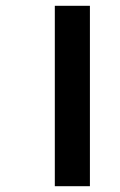

<svg xmlns="http://www.w3.org/2000/svg" viewBox="-20 -642 414 662"><path d="M169 0V-622H290V0Z"/></svg>

Font: Noto Sans Gurmukhi Condensed
Style: Bold
Weight: 700
Width: 3
Designer: Jelle Bosma - Monotype Design Team
Foundry: Monotype Imaging Inc.
Version: Version 2.004; ttfautohint (v1.8.4.7-5d5b)